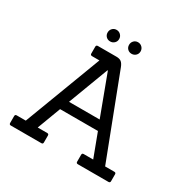

<svg xmlns="http://www.w3.org/2000/svg" viewBox="-188 -1046 1216 1226"><g transform="rotate(30 420.5 -433.5)"><path d="M768 0H542Q530 0 530 -12V-63Q530 -75 542 -75H612L547 -248H268L203 -75H273Q285 -75 285 -63V-12Q285 0 273 0H48Q36 0 36 -12V-63Q36 -75 48 -75H115L330 -643H276Q263 -643 263 -655V-706Q263 -718 276 -718H412Q436 -718 448.5 -708Q461 -698 470 -675L700 -75H768Q780 -75 780 -63V-12Q780 0 768 0ZM520 -317 409 -614H406L294 -317ZM358.5 -854.5Q371 -842 371 -824Q371 -806 358.5 -794Q346 -782 328 -782Q310 -782 298 -794Q286 -806 286 -824Q286 -842 298 -854.5Q310 -867 328 -867Q346 -867 358.5 -854.5ZM516.5 -854.5Q529 -842 529 -824Q529 -806 516.5 -794Q504 -782 486 -782Q468 -782 456 -794Q444 -806 444 -824Q444 -842 456 -854.5Q468 -867 486 -867Q504 -867 516.5 -854.5Z"/></g></svg>

Font: Sanchez
Style: Regular
Weight: 400
Designer: Daniel Hernández
Foundry: LatinoType
Version: Version 1.001